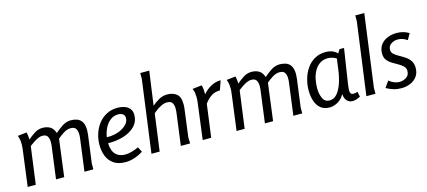

<svg xmlns="http://www.w3.org/2000/svg" viewBox="-58 -1282 4033 1813"><g transform="rotate(-15 1958.0 -375.5)"><path d="M164 -500Q167 -491 170 -468Q173 -445 173 -428Q202 -454 239.5 -478.5Q277 -503 320 -503Q361 -503 392 -485.5Q423 -468 439 -421Q470 -449 510.5 -476Q551 -503 597 -503Q628 -503 656.5 -493Q685 -483 703.5 -455Q722 -427 722 -373Q722 -353 719 -329L683 -58V0H596L636 -303Q638 -315 639 -327.5Q640 -340 640 -353Q640 -384 627.5 -407.5Q615 -431 575 -431Q541 -431 506 -409Q471 -387 445 -364L398 0H318L358 -303Q360 -315 361 -328.5Q362 -342 362 -355Q362 -385 349.5 -408Q337 -431 298 -431Q279 -431 258.5 -422Q238 -413 219 -401Q200 -389 186.5 -378.5Q173 -368 169 -365L120 0H41L88 -359Q91 -382 91 -402Q91 -443 83.5 -466.5Q76 -490 76 -490Z M1054 -503Q1089 -503 1120 -492.5Q1151 -482 1170.5 -458.5Q1190 -435 1190 -397Q1190 -335 1149.5 -291Q1109 -247 1039 -224Q969 -201 881 -202Q884 -127 918.5 -92Q953 -57 1009 -57Q1068 -57 1143 -92L1169 -43Q1133 -18 1086.5 -2.5Q1040 13 996 13Q926 13 882 -17Q838 -47 818 -97Q798 -147 798 -207Q798 -260 814 -312.5Q830 -365 862.5 -408Q895 -451 943 -477Q991 -503 1054 -503ZM1044 -441Q998 -441 965 -415Q932 -389 911.5 -347.5Q891 -306 884 -260Q923 -258 962.5 -266.5Q1002 -275 1034.5 -293Q1067 -311 1086.5 -335.5Q1106 -360 1106 -390Q1106 -416 1087.5 -428.5Q1069 -441 1044 -441Z M1434 -764 1388 -433Q1417 -459 1455.5 -481Q1494 -503 1539 -503Q1593 -503 1629 -475Q1665 -447 1665 -373Q1665 -352 1662 -328L1627 -58L1629 0H1538L1578 -302Q1580 -314 1581 -327.5Q1582 -341 1582 -354Q1582 -385 1569.5 -408Q1557 -431 1518 -431Q1489 -431 1460 -416.5Q1431 -402 1409.5 -385.5Q1388 -369 1380 -362L1331 0H1251L1346 -707V-764Z M1876 -502Q1882 -483 1884 -462Q1886 -441 1886 -411Q1915 -448 1962 -475Q2009 -502 2062 -502L2030 -411Q1980 -411 1943.5 -386.5Q1907 -362 1878 -321L1835 0H1752L1798 -358Q1801 -382 1801 -405Q1801 -422 1798 -447Q1795 -472 1784 -491Z M2206 -500Q2209 -491 2212 -468Q2215 -445 2215 -428Q2244 -454 2281.5 -478.5Q2319 -503 2362 -503Q2403 -503 2434 -485.5Q2465 -468 2481 -421Q2512 -449 2552.5 -476Q2593 -503 2639 -503Q2670 -503 2698.5 -493Q2727 -483 2745.5 -455Q2764 -427 2764 -373Q2764 -353 2761 -329L2725 -58V0H2638L2678 -303Q2680 -315 2681 -327.5Q2682 -340 2682 -353Q2682 -384 2669.5 -407.5Q2657 -431 2617 -431Q2583 -431 2548 -409Q2513 -387 2487 -364L2440 0H2360L2400 -303Q2402 -315 2403 -328.5Q2404 -342 2404 -355Q2404 -385 2391.5 -408Q2379 -431 2340 -431Q2321 -431 2300.5 -422Q2280 -413 2261 -401Q2242 -389 2228.5 -378.5Q2215 -368 2211 -365L2162 0H2083L2130 -359Q2133 -382 2133 -402Q2133 -443 2125.5 -466.5Q2118 -490 2118 -490Z M3222 -495H3266Q3251 -396 3240.5 -328.5Q3230 -261 3223.5 -218.5Q3217 -176 3213.5 -151.5Q3210 -127 3209 -114.5Q3208 -102 3208 -94Q3208 -76 3215 -65Q3222 -54 3241 -54Q3251 -54 3261.5 -56.5Q3272 -59 3281 -62L3292 -12Q3276 -3 3256 4Q3236 11 3217 11Q3181 11 3160 -13.5Q3139 -38 3138 -74H3134Q3111 -33 3071.5 -10Q3032 13 2991 13Q2937 13 2903.5 -15Q2870 -43 2854.5 -90Q2839 -137 2839 -193Q2839 -249 2854.5 -304Q2870 -359 2901 -404Q2932 -449 2979 -476Q3026 -503 3090 -503Q3118 -503 3146.5 -493.5Q3175 -484 3200 -459ZM2922 -194Q2922 -136 2942 -93.5Q2962 -51 3007 -51Q3051 -51 3082 -88Q3113 -125 3132.5 -183.5Q3152 -242 3160 -307L3175 -416Q3135 -441 3092 -441Q3046 -441 3013.5 -419Q2981 -397 2960.5 -360.5Q2940 -324 2931 -280.5Q2922 -237 2922 -194Z M3536 -764 3441 -58V0H3352L3448 -707V-764Z M3867 -410Q3824 -441 3775 -441Q3740 -441 3710.5 -421.5Q3681 -402 3681 -364Q3681 -339 3700 -322Q3719 -305 3747.5 -289.5Q3776 -274 3804.5 -255Q3833 -236 3852 -208.5Q3871 -181 3871 -139Q3871 -89 3846 -55Q3821 -21 3780.5 -4Q3740 13 3693 13Q3652 13 3615.5 2Q3579 -9 3546 -28L3589 -89Q3611 -71 3638 -60Q3665 -49 3690 -49Q3726 -49 3757 -69Q3788 -89 3788 -130Q3788 -159 3769 -177.5Q3750 -196 3722 -211.5Q3694 -227 3665.5 -244.5Q3637 -262 3618 -286.5Q3599 -311 3599 -349Q3599 -403 3625.5 -437Q3652 -471 3693.5 -487Q3735 -503 3780 -503Q3846 -503 3901 -470Z"/></g></svg>

Font: Rosario Light
Style: Italic
Weight: 300
Italic angle: -8.05°
Designer: Hector Gatti
Foundry: Omnibus Type
Version: Version 1.101; ttfautohint (v1.8.1.43-b0c9)